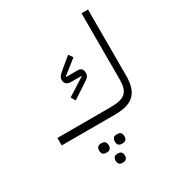

<svg xmlns="http://www.w3.org/2000/svg" viewBox="-241 -888 1252 1359"><g transform="rotate(-30 384.5 -209.0)"><path d="M420 203H428C449 203 463 192 463 165C463 138 449 127 428 127H420C399 127 385 138 385 165C385 192 399 203 420 203ZM355 322H364C384 322 398 310 398 285C398 260 384 248 364 248H355C336 248 322 260 322 285C322 310 336 322 355 322ZM292 203H300C321 203 335 192 335 165C335 138 321 127 300 127H292C271 127 257 138 257 165C257 192 271 203 292 203ZM46 0H480C629 0 688 -58 688 -202V-740H635V-202C635 -95 598 -61 480 -61H46ZM291 -226 404 -300C440 -323 451 -333 451 -362C451 -389 436 -404 409 -404H316L315 -408L430 -499L406 -533L325 -466C289 -436 277 -423 277 -402C277 -371 296 -356 327 -356H411L412 -352L270 -262Z"/></g></svg>

Font: IBM Plex Arabic Light
Style: Regular
Weight: 300
Designer: Mike Abbink, Paul van der Laan, Pieter van Rosmalen, Wael Morcos, Khajak Apelian
Foundry: Bold Monday
Version: Version 1.0